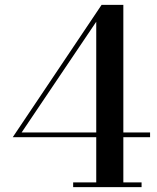

<svg xmlns="http://www.w3.org/2000/svg" viewBox="-20 -770 647 790"><path d="M281 0V-19.5H376V-680.5L69 -225H597.5V-205.5H32.5L398 -750H487.5V-19.5H562.5V0Z"/></svg>

Font: Bodoni Moda Medium
Style: Regular
Weight: 500
Designer: Owen Earl
Foundry: indestructible type
Version: Version 2.005